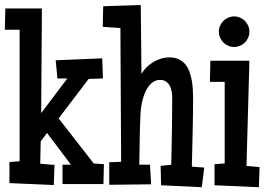

<svg xmlns="http://www.w3.org/2000/svg" viewBox="-21 -742 1079 774"><path d="M397.9 -80.1 396 0H231V-78.1H265.1L168.5 -206.1L143.1 -171.9L141.1 -82L198.7 -77.1L195.8 3.9L17.1 -3.9V-88.9L58.1 -91.8V-622.1H-1.5L0.5 -708H147.9L145 -286.1L250.5 -425.8H210.4L203.6 -499L391.1 -506.8L394 -425.8L336.4 -423.8L215.3 -264.6L356.9 -83Z M802.2 -66.4 792.5 12.7 628.4 4.9 626.5 -73.2 669.4 -78.1Q670.9 -146 672.1 -212.9Q673.3 -279.8 673.3 -347.7Q673.3 -359.9 671.1 -372.6Q668.9 -385.3 663.6 -395.8Q658.2 -406.2 648.7 -413.1Q639.2 -419.9 624.5 -419.9Q609.9 -419.9 598.4 -412.8Q586.9 -405.8 578.4 -394.5Q569.8 -383.3 563.7 -368.7Q557.6 -354 553.7 -338.9Q549.8 -323.7 547.9 -309.3Q545.9 -294.9 545.4 -284.2Q543 -232.4 542.2 -181.2Q541.5 -129.9 540.5 -78.1H583.5L588.4 1L419.4 2.9V-87.9L467.3 -89.8L464.4 -628.9L393.1 -633.8L395 -716.8L546.4 -721.7L549.3 -444.3Q557.6 -458.5 569.8 -470.7Q582 -482.9 596.7 -491.7Q611.3 -500.5 627.9 -505.6Q644.5 -510.7 661.6 -510.7Q683.6 -510.7 699.2 -503.2Q714.8 -495.6 725.6 -483.2Q736.3 -470.7 742.4 -453.9Q748.5 -437 752 -418.7Q755.4 -400.4 756.3 -381.6Q757.3 -362.8 757.3 -345.7Q757.3 -276.4 755.6 -208Q753.9 -139.6 752.4 -70.3Z M984.4 -614.3Q984.4 -601.6 979.5 -590.3Q974.6 -579.1 966.3 -570.8Q958 -562.5 946.8 -557.6Q935.5 -552.7 922.9 -552.7Q910.2 -552.7 898.9 -557.6Q887.7 -562.5 879.4 -570.8Q871.1 -579.1 866.2 -590.3Q861.3 -601.6 861.3 -614.3Q861.3 -627 866.2 -638.2Q871.1 -649.4 879.4 -657.7Q887.7 -666 898.9 -670.9Q910.2 -675.8 922.9 -675.8Q935.5 -675.8 946.8 -670.9Q958 -666 966.3 -657.7Q974.6 -649.4 979.5 -638.2Q984.4 -627 984.4 -614.3ZM1025.4 -68.4 1022.5 12.7 843.8 4.9V-80.1L884.8 -83V-412.1H825.2L827.1 -497.1H984.4L972.7 -73.2Z"/></svg>

Font: Maiden Orange
Style: Regular
Weight: 400
Designer: Astigmatic (AOETI)
Foundry: Astigmatic (AOETI)
Version: Version 1.000